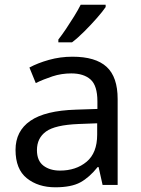

<svg xmlns="http://www.w3.org/2000/svg" viewBox="-20 -786 601 816"><path d="M288 -545Q386 -545 433 -502Q480 -459 480 -365V0H416L399 -76H395Q360 -32 321.5 -11Q283 10 215 10Q142 10 94 -28.5Q46 -67 46 -149Q46 -229 109 -272.5Q172 -316 303 -320L394 -323V-355Q394 -422 365 -448Q336 -474 283 -474Q241 -474 203 -461.5Q165 -449 132 -433L105 -499Q140 -518 188 -531.5Q236 -545 288 -545ZM314 -259Q214 -255 175.5 -227Q137 -199 137 -148Q137 -103 164.5 -82Q192 -61 235 -61Q303 -61 348 -98.5Q393 -136 393 -214V-262ZM429 -756Q417 -738 392 -709.5Q367 -681 338.5 -652.5Q310 -624 286 -606H228V-618Q243 -637 260.5 -663Q278 -689 295 -716.5Q312 -744 323 -766H429Z"/></svg>

Font: Noto Sans Avestan
Style: Regular
Weight: 400
Designer: Monotype Design Team
Foundry: Monotype Imaging Inc.
Version: Version 2.003; ttfautohint (v1.8.4.7-5d5b)